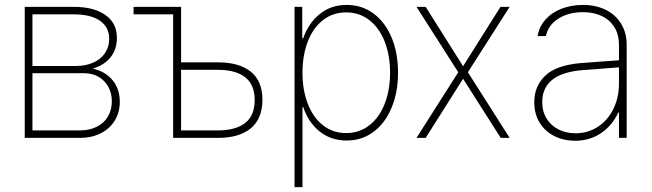

<svg xmlns="http://www.w3.org/2000/svg" viewBox="-20 -558 2639 777"><path d="M80.1 -530.3H277.3Q360.4 -530.3 406.7 -497.3Q453.1 -464.4 453.1 -405.3Q453.1 -358.9 428 -326.9Q402.8 -294.9 355.5 -280.3Q406.2 -269 435.5 -233.6Q464.8 -198.2 464.8 -145.5Q464.8 -103.5 444.6 -70.3Q424.3 -37.1 387.7 -18.6Q351.1 0 303.7 0H80.1ZM432.6 -148.4Q432.6 -180.7 418.5 -206.5Q404.3 -232.4 378.9 -247.1Q353.5 -261.7 321.3 -261.7H111.3V-30.3H303.7Q342.3 -30.3 371.6 -44.9Q400.9 -59.6 416.7 -86.4Q432.6 -113.3 432.6 -148.4ZM421.9 -400.4Q421.9 -448.2 384.5 -474.1Q347.2 -500 277.3 -500H111.3V-291H287.1Q326.7 -291 357.4 -304.7Q388.2 -318.4 405 -343.3Q421.9 -368.2 421.9 -400.4Z M712.9 -305.7H862.3Q948.2 -305.7 995.1 -267.8Q1042 -230 1042 -154.3Q1042 -77.6 995.1 -38.8Q948.2 0 862.3 0H680.7V-500H520.5V-530.3H712.9ZM862.3 -30.3Q933.6 -30.3 972.2 -60.3Q1010.7 -90.3 1010.7 -153.3Q1010.7 -215.3 972.2 -245.4Q933.6 -275.4 862.3 -275.4H712.9V-30.3Z M1171.9 -530.3H1203.1V-403.3H1207Q1228.5 -464.4 1273.9 -501.2Q1319.3 -538.1 1382.8 -538.1Q1445.3 -538.1 1492.4 -502.7Q1539.6 -467.3 1565.2 -405Q1590.8 -342.8 1590.8 -263.7Q1590.8 -185.1 1564.9 -122.6Q1539.1 -60.1 1491.9 -24.7Q1444.8 10.7 1382.8 10.7Q1319.3 10.7 1273.4 -26.1Q1227.5 -63 1207 -125H1204.1V199.2H1171.9ZM1380.9 -19.5Q1434.6 -19.5 1475.1 -51.3Q1515.6 -83 1537.1 -138.7Q1558.6 -194.3 1558.6 -263.7Q1558.6 -333.5 1537.1 -388.9Q1515.6 -444.3 1475.3 -476.1Q1435.1 -507.8 1380.9 -507.8Q1326.7 -507.8 1286.6 -476.3Q1246.6 -444.8 1225.3 -389.2Q1204.1 -333.5 1204.1 -263.7Q1204.1 -193.8 1225.6 -138.2Q1247.1 -82.5 1287.1 -51Q1327.1 -19.5 1380.9 -19.5Z M1854 -290 2005.4 -530.3H2042.5L1873.5 -265.6L2042.5 0H2006.3L1854 -239.3L1702.6 0H1665.5L1834.5 -265.6L1665.5 -530.3H1702.6Z M2330.6 -302.7Q2367.2 -305.7 2410.9 -308.8Q2454.6 -312 2484.9 -314V-377.9Q2484.9 -417 2467 -446.8Q2449.2 -476.6 2416.3 -492.7Q2383.3 -508.8 2339.4 -508.8Q2281.7 -508.8 2240.5 -483.2Q2199.2 -457.5 2189 -412.1H2155.8Q2162.1 -450.7 2187.7 -479.2Q2213.4 -507.8 2252.9 -522.9Q2292.5 -538.1 2339.4 -538.1Q2390.1 -538.1 2430.2 -518.8Q2470.2 -499.5 2493.2 -462.6Q2516.1 -425.8 2516.1 -376V0H2484.9V-102.5H2481.9Q2458.5 -50.8 2412.6 -19.5Q2366.7 11.7 2307.1 11.7Q2262.2 11.7 2224.4 -6.8Q2186.5 -25.4 2164.3 -60.8Q2142.1 -96.2 2142.1 -144.5Q2142.1 -209.5 2186.8 -252Q2231.4 -294.4 2330.6 -302.7ZM2309.1 -18.6Q2358.4 -18.6 2398.7 -44.4Q2439 -70.3 2461.9 -116.5Q2484.9 -162.6 2484.9 -220.7V-285.6L2441.9 -282.2Q2354.5 -274.9 2339.4 -274.4Q2174.3 -261.7 2174.3 -144.5Q2174.3 -106.9 2191.9 -78.4Q2209.5 -49.8 2240.2 -34.2Q2271 -18.6 2309.1 -18.6Z"/></svg>

Font: Pretendard JP Thin
Style: Regular
Weight: 100
Designer: Base glyphs from Inter by Rasmus Andersson; Hangeul glyphs from Noto Sans CJK(Source Han Sans) by Jang Soo-young and Kan
Foundry: Kil Hyung-jin
Version: Version 1.309